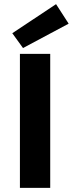

<svg xmlns="http://www.w3.org/2000/svg" viewBox="-20 -914 354 934"><path d="M76.9 0V-651.8H224.3V0ZM92 -680.3 39.8 -752.4 252.7 -893.8 313.9 -798.9Z"/></svg>

Font: Source Sans Variable
Style: Regular
Weight: 200
Designer: Paul D. Hunt
Foundry: Adobe Systems Incorporated
Version: Version 3.006;hotconv 1.0.111;makeotfexe 2.5.65597